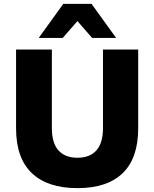

<svg xmlns="http://www.w3.org/2000/svg" viewBox="-20 -961 797 992"><path d="M380 11Q226 11 144.5 -66.5Q63 -144 63 -298V-705H248V-298Q248 -222 282 -184Q316 -146 380 -146Q445 -146 478.5 -184.5Q512 -223 512 -298V-705H694V-298Q694 -144 614 -66.5Q534 11 380 11ZM180 -765 307 -941H453L580 -765H456L380 -852L304 -765Z"/></svg>

Font: Nunito Sans 11pt Black
Style: Regular
Weight: 900
Version: Version 3.101;gftools[0.9.27]